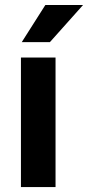

<svg xmlns="http://www.w3.org/2000/svg" viewBox="-20 -763 359 783"><path d="M65.4 0ZM206.5 0H65.4V-528.3H206.5ZM165 -742.7H318.8L183.6 -591.3H68.8Z"/></svg>

Font: Roboto
Style: Bold
Weight: 700
Designer: Google
Version: Version 2.134; 2016; ttfautohint (v1.6)